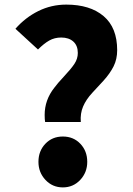

<svg xmlns="http://www.w3.org/2000/svg" viewBox="-20 -800 576 834"><path d="M174 -301Q174 -366 216 -419Q229 -437 258 -468Q289 -501 303.5 -523Q318 -545 318 -570Q318 -602 298.5 -619.5Q279 -637 246 -637Q217 -637 194 -624Q171 -611 145 -585L47 -675Q90 -724 146.5 -752Q203 -780 268 -780Q371 -780 430 -730Q489 -680 489 -582Q489 -543 473.5 -512Q458 -481 430 -450L381 -397Q354 -368 341 -337.5Q328 -307 331 -270H176Q174 -281 174 -301ZM147 -97Q147 -144 177 -175.5Q207 -207 253 -207Q299 -207 329 -175.5Q359 -144 359 -97Q359 -51 328.5 -18.5Q298 14 253 14Q208 14 177.5 -18.5Q147 -51 147 -97Z"/></svg>

Font: Merged Yaku Han JP Black
Style: Regular
Weight: 900
Designer: Ryoko NISHIZUKA 西塚涼子 (kana, bopomofo & ideographs); Paul D. Hunt (Latin, Greek & Cyrillic); Sandoll Communications 산돌커뮤니
Foundry: Adobe
Version: Version 2.004